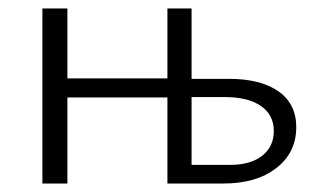

<svg xmlns="http://www.w3.org/2000/svg" viewBox="-20 -433 744 453"><path d="M679 -133Q679 -73 632 -36.5Q585 0 507 0H375V-203H139V0H80V-413H139V-248H375V-413H432V-247H520Q595 -247 637 -217.5Q679 -188 679 -133ZM626 -124Q626 -162 595.5 -183Q565 -204 510 -204H432V-44H523Q571 -44 598.5 -65.5Q626 -87 626 -124Z"/></svg>

Font: Isabella Sans
Style: Regular
Weight: 400
Designer: Original fonts by Christian Thalmann (Catharsis Fonts), Modifications by Cristiano Sobral
Version: Version 0.002;July 12, 2020;FontCreator 13.0.0.2655 64-bit; 